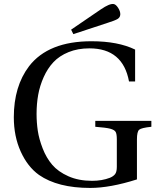

<svg xmlns="http://www.w3.org/2000/svg" viewBox="-20 -910 774 945"><path d="M330 -764 475 -863Q520 -894 540 -890Q551 -888 562 -870.5Q573 -853 572 -838Q571 -824 558.5 -816.5Q546 -809 511 -798L341 -742ZM48 -333Q48 -485 123 -584Q218 -707 430 -707Q561 -707 645 -666V-509H615Q585 -672 420 -672Q363 -672 317.5 -653.5Q272 -635 243 -604Q214 -573 195 -530.5Q176 -488 168 -443.5Q160 -399 160 -349Q160 -307 166 -266.5Q172 -226 190 -179.5Q208 -133 237 -99Q266 -65 316.5 -42.5Q367 -20 433 -20Q482 -20 521 -35Q538 -42 546.5 -53Q555 -64 555 -89V-224Q555 -251 549 -261Q543 -271 522.5 -276.5Q502 -282 449 -286V-315H725V-286Q676 -281 665 -271.5Q654 -262 654 -224V-27Q522 15 424 15Q264 15 172 -49Q116 -89 82 -164Q48 -239 48 -333Z"/></svg>

Font: Linguistics Pro
Style: Regular
Weight: 400
Designer: Stefan Peev, Context Ltd
Foundry: Stefan Peev, Context Ltd
Version: Version 001.000